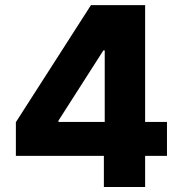

<svg xmlns="http://www.w3.org/2000/svg" viewBox="-20 -748 727 768"><path d="M43.5 -124.5V-259.3L343.8 -727.5H461.4V-546.4H393.6L213.9 -265.6V-260.3H647.9V-124.5ZM395.5 0V-165.5L398.9 -225.6V-727.5H560.5V0Z"/></svg>

Font: Inter 16pt ExtraBold
Style: Regular
Weight: 800
Version: Version 4.001;git-66647c0bb